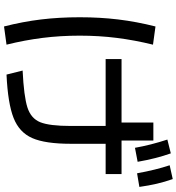

<svg xmlns="http://www.w3.org/2000/svg" viewBox="19 -878 899 978"><g transform="rotate(90 469.0 -388.5)"><path d="M621.1 -298.8V-476.6H280.3V-557.6H603.5V-719.7H695.3V-557.6H866.2V-476.6H711.9V-298.8Q711.9 -168.9 682.9 -102.8Q653.8 -36.6 580.1 -7.6Q506.3 21.5 359.4 28.3L338.9 -53.7Q470.2 -60.1 526.6 -78.1Q583 -96.2 602.1 -143.6Q621.1 -190.9 621.1 -298.8ZM67.4 -344.7Q67.4 -447.8 78.6 -540.5Q89.8 -633.3 114.3 -730.5L207 -717.8Q184.1 -624.5 172.6 -533.7Q161.1 -442.9 161.1 -344.7Q161.1 -246.1 172.6 -155Q184.1 -64 207 28.3L114.3 41Q89.8 -54.7 78.6 -147.5Q67.4 -240.2 67.4 -344.7ZM690.4 -791 760.7 -808.6Q787.1 -734.9 803.7 -639.6L732.4 -626Q717.8 -708 690.4 -791ZM821.3 -802.7 891.6 -818.4Q905.8 -778.3 915.3 -737.5Q924.8 -696.8 931.6 -648.4L862.3 -636.7Q844.7 -732.9 821.3 -802.7Z"/></g></svg>

Font: Pretendard Medium
Style: Regular
Weight: 500
Designer: Base glyphs from Inter by Rasmus Andersson; Hangeul glyphs from Noto Sans CJK(Source Han Sans) by Jang Soo-young and Kan
Foundry: Kil Hyung-jin
Version: Version 1.309